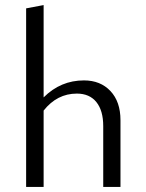

<svg xmlns="http://www.w3.org/2000/svg" viewBox="-20 -737 576 757"><path d="M311 -420Q376 -420 415.5 -378Q455 -336 455 -263V0H387V-240Q387 -301 360 -334.5Q333 -368 283 -368Q205 -368 152 -301V0H83V-704L152 -717V-353Q219 -420 311 -420Z"/></svg>

Font: EauTestInfant
Style: Regular
Weight: 400
Designer: Christian Thalmann (Catharsis Fonts)
Version: Version 0.001;PS 000.001;hotconv 1.0.88;makeotf.lib2.5.64775